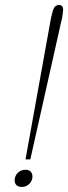

<svg xmlns="http://www.w3.org/2000/svg" viewBox="-20 -730 270 760"><path d="M179 -643 182 -659Q188 -688 194 -699Q200 -710 214 -710Q230 -710 230 -691Q230 -687 226 -659L222 -643L100 -99H81ZM38 -15Q38 -34 50.5 -46Q63 -58 81 -58Q96 -58 103 -49Q110 -40 108 -24Q104 -8 92.5 1Q81 10 66 10Q53 10 45.5 3Q38 -4 38 -15Z"/></svg>

Font: Taviraj Thin
Style: Italic
Weight: 250
Italic angle: -12°
Designer: Katatrad Team
Foundry: CadsonDemak
Version: Version 1.001